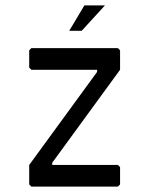

<svg xmlns="http://www.w3.org/2000/svg" viewBox="-20 -690 552 710"><path d="M96 0 88 -8V-80L339 -424V-432H96L88 -440V-504L96 -512H416L424 -504V-432L173 -88V-80H416L424 -72V-8L416 0ZM236 -576 292 -670H368L282 -576Z"/></svg>

Font: Hasubi Mono
Style: Regular
Weight: 400
Designer: Eli Heuer
Foundry: Eli Heuer
Version: Version 1.000